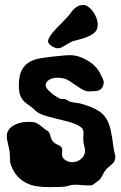

<svg xmlns="http://www.w3.org/2000/svg" viewBox="-20 -744 496 786"><path d="M448.2 -84Q446.3 -79.6 442.4 -75.7Q438.5 -71.8 433.8 -67.9Q429.2 -64 424.1 -59.8Q418.9 -55.7 414.1 -49.8Q405.8 -40 400.6 -28.3Q395.5 -16.6 389.2 -9.8Q389.2 -9.3 384.5 -5.6Q379.9 -2 374.3 2Q368.7 5.9 364.3 9.3Q359.9 12.7 360.8 12.2Q356.4 14.6 351.3 14.9Q346.2 15.1 339.8 15.1Q328.1 15.1 314.5 13.7Q300.8 12.2 287.1 12.2Q273.4 12.2 259.8 16.6Q246.1 21 231.9 21Q219.7 21 208 21.5Q196.3 22 184.1 22Q155.8 22 131.6 18.6Q107.4 15.1 87.4 5.1Q67.4 -4.9 51.5 -22.5Q35.6 -40 24.9 -67.9Q22.5 -73.7 21.7 -80.8Q21 -87.9 20.8 -95.7Q20.5 -103.5 20.3 -111.6Q20 -119.6 19 -127Q15.1 -146.5 11.5 -160.6Q7.8 -174.8 7.8 -187Q7.8 -200.2 14.6 -210.9Q21.5 -221.7 33.4 -229.2Q45.4 -236.8 61.3 -241Q77.1 -245.1 95.2 -245.1Q105 -245.1 111.6 -244.6Q118.2 -244.1 124.8 -241.9Q131.3 -239.7 138.9 -234.6Q146.5 -229.5 158.2 -220.2Q162.6 -215.3 169.7 -211.2Q176.8 -207 179.2 -204.1Q182.6 -199.7 184.3 -193.8Q186 -188 188 -181.6Q189.9 -175.3 192.9 -169.9Q195.8 -164.6 201.2 -161.1Q206.1 -155.8 211.9 -153.3Q217.8 -150.9 222.9 -148.2Q228 -145.5 231.4 -141.1Q234.9 -136.7 234.9 -127.9Q234.9 -123.5 234.4 -119.6Q233.9 -115.7 233.9 -111.8Q233.9 -104 237.8 -98.1Q241.7 -92.3 248 -88.1Q254.4 -84 261.7 -82Q269 -80.1 275.9 -80.1Q284.7 -80.1 293.7 -83Q302.7 -85.9 310.5 -92Q318.4 -98.1 323.2 -107.2Q328.1 -116.2 328.1 -127.9Q328.1 -137.2 324.5 -148.9Q320.8 -160.6 320.8 -174.8Q320.8 -181.6 321.3 -189.2Q321.8 -196.8 321.8 -203.1Q321.8 -214.4 312.3 -222.4Q302.7 -230.5 287.1 -236.8Q271.5 -243.2 251.7 -248Q231.9 -252.9 211.7 -257.8Q191.4 -262.7 172.4 -268.1Q153.3 -273.4 139.2 -280.8Q131.3 -284.7 123.8 -292.2Q116.2 -299.8 107.9 -306.2Q97.7 -314 88.4 -320.6Q79.1 -327.1 72 -336.4Q64.9 -345.7 61 -358.9Q57.1 -372.1 57.1 -393.1Q57.1 -431.2 67.4 -453.4Q77.6 -475.6 96.7 -487.8Q115.7 -500 143.1 -504.9Q170.4 -509.8 204.1 -513.2Q219.2 -514.6 236.6 -516.4Q253.9 -518.1 271 -518.1Q283.2 -518.1 300.3 -513.2Q317.4 -508.3 334.7 -498.5Q352.1 -488.8 367.7 -473.9Q383.3 -459 392.1 -439Q394.5 -433.1 397 -429Q399.4 -424.8 401.1 -421.1Q402.8 -417.5 403.8 -413.8Q404.8 -410.2 404.8 -404.8Q402.8 -393.1 398.7 -386Q394.5 -378.9 387.7 -375.5Q380.9 -372.1 371.3 -371.1Q361.8 -370.1 349.1 -370.1Q343.8 -370.1 339.6 -370.1Q335.4 -370.1 334 -371.1Q323.7 -373 311.5 -380.9Q299.3 -388.7 286.6 -397.5Q273.9 -406.2 262 -413.8Q250 -421.4 241.2 -422.9Q227.1 -425.8 215.8 -425.8Q193.4 -425.8 180.2 -416.7Q167 -407.7 167 -395Q167 -387.2 175 -377.9Q183.1 -368.7 193.4 -360.6Q203.6 -352.5 213.4 -346.7Q223.1 -340.8 226.1 -339.8Q230 -338.4 237.1 -338.9Q244.1 -339.4 250 -336.9Q254.4 -335.4 257.8 -332.3Q261.2 -329.1 266.1 -328.1Q278.3 -324.2 292 -323Q305.7 -321.8 317.9 -317.9Q355 -306.6 377.4 -293.9Q399.9 -281.2 413.1 -261.5Q426.3 -241.7 432.9 -212.4Q439.5 -183.1 444.8 -139.2Q446.3 -126.5 449.2 -117.9Q452.1 -109.4 452.1 -101.1Q452.1 -93.3 448.2 -84ZM377 -625.5Q373 -613.8 360.4 -605.2Q347.7 -596.7 333.3 -591.3Q318.8 -585.9 306.4 -582.8Q293.9 -579.6 290.5 -578.6Q278.3 -576.2 268.6 -571Q258.8 -565.9 250 -560.3Q241.2 -554.7 233.4 -550.5Q225.6 -546.4 216.8 -546.4Q210.9 -546.4 204.1 -549.1Q197.3 -551.8 191.2 -555.7Q185.1 -559.6 180.9 -564.7Q176.8 -569.8 176.8 -574.7Q176.8 -582.5 183.1 -593Q189.5 -603.5 198.2 -613.8Q207 -624 215.6 -632.6Q224.1 -641.1 228.5 -645.5Q236.8 -654.8 244.9 -662.8Q252.9 -670.9 258.8 -677.7Q265.6 -685.1 271.2 -693.4Q276.9 -701.7 283.9 -708.3Q291 -714.8 300 -719.2Q309.1 -723.6 322.8 -723.6Q330.6 -723.6 340.6 -716.8Q350.6 -710 359.4 -698.5Q368.2 -687 374 -672.4Q379.9 -657.7 379.9 -642.6Q379.9 -632.8 377 -625.5Z"/></svg>

Font: Freckle Face
Style: Regular
Weight: 400
Designer: Astigmatic (AOETI)
Foundry: Astigmatic (AOETI)
Version: Version 1.000